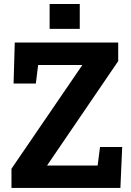

<svg xmlns="http://www.w3.org/2000/svg" viewBox="-20 -919 639 939"><path d="M36.1 0V-93.8L382.8 -601.1H166.5L155.3 -510.3H46.4L52.2 -710.9H558.1V-620.1L210 -109.4H457.5L469.2 -200.2H577.6L568.8 0ZM222.7 -777.8V-899.4H370.1V-777.8Z"/></svg>

Font: Roboto Slab
Style: Bold
Weight: 700
Designer: Google
Version: Version 2.000; ttfautohint (v1.8.1.43-b0c9)